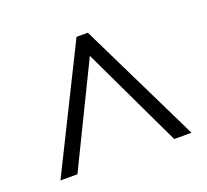

<svg xmlns="http://www.w3.org/2000/svg" viewBox="-78 -808 620 574"><g transform="rotate(-20 232.0 -521.5)"><path d="M24 -328H78L234 -648L386 -328H441L252 -715H216Z"/></g></svg>

Font: Noto Sans Arabic Cond Light
Style: Regular
Weight: 300
Width: 3
Designer: Monotype Design Team, Nadine Chahine, Nizar Qandah and Khaled Hosny
Foundry: Monotype Imaging Inc.
Version: Version 2.012